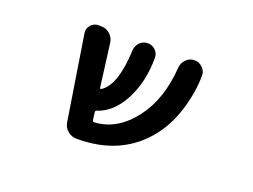

<svg xmlns="http://www.w3.org/2000/svg" viewBox="-86 -729 1172 890"><g transform="rotate(20 500.0 -283.5)"><path d="M350.6 -18.6Q325.2 -18.6 306.2 -34.7Q287.1 -50.8 283.2 -76.2L217.8 -490.2Q216.8 -495.1 216.8 -499Q216.8 -516.6 228.5 -530.3Q243.2 -547.9 266.6 -547.9H279.3Q304.7 -547.9 323.2 -531.2Q341.8 -514.6 344.7 -490.2L372.1 -278.3Q372.1 -275.4 374.5 -274.4Q377 -273.4 378.9 -274.4Q446.3 -315.4 454.1 -493.2Q455.1 -515.6 471.2 -531.7Q487.3 -547.9 509.8 -547.9Q533.2 -547.9 548.8 -531.2Q563.5 -516.6 563.5 -496.1Q563.5 -374 514.6 -283.2Q467.8 -196.3 393.6 -172.9Q386.7 -170.9 387.7 -163.6Q388.7 -156.2 389.6 -145.5Q391.6 -133.8 392.6 -126Q393.6 -118.2 400.4 -118.2Q513.7 -124 594.7 -232.4Q669.9 -332 680.7 -490.2Q682.6 -513.7 699.7 -530.8Q716.8 -547.9 740.2 -547.9Q764.6 -547.9 781.2 -530.3Q796.9 -514.6 796.9 -493.2Q796.9 -412.1 768.6 -319.3Q738.3 -222.7 678.7 -154.8Q619.1 -86.9 537.6 -52.7Q456.1 -18.6 352.5 -18.6Z"/></g></svg>

Font: Rounded Mgen+ 1mn medium
Style: Regular
Weight: 500
Designer: [Source Han Sans]
Ryoko NISHIZUKA  (kana & ideographs); Paul D. Hunt (Latin, Greek & Cyrillic); Wenlong ZHANG  (bopomofo
Version: Version 1.059.20150602